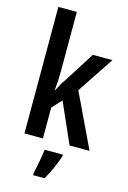

<svg xmlns="http://www.w3.org/2000/svg" viewBox="-144 -877 740 1114"><g transform="rotate(15 226.5 -320.5)"><path d="M173 -461Q173 -427 171.5 -399Q170 -371 167 -339H169Q181 -362 189 -377Q197 -392 209 -408L327 -594H445L299 -374L453 -51H333L226 -293L173 -236V-51H62V-811H173ZM309 20Q297 57 279 97Q261 137 242 170H173V158Q177 140 182.5 113.5Q188 87 192.5 59Q197 31 200 10H309Z"/></g></svg>

Font: Noto Sans Tamil UI ExtraCondensed SemiBold
Style: Regular
Weight: 600
Width: 2
Designer: Jelle Bosma - Monotype Design Team
Foundry: Monotype Imaging Inc.
Version: Version 2.004; ttfautohint (v1.8.4.7-5d5b)